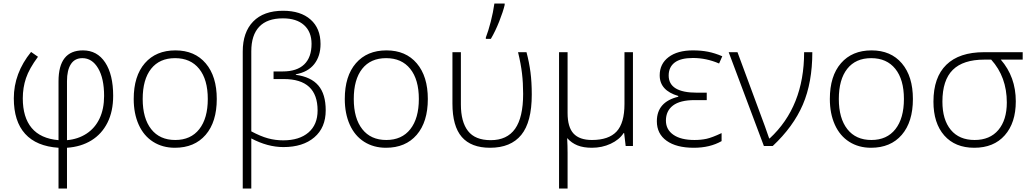

<svg xmlns="http://www.w3.org/2000/svg" viewBox="-20 -826 5829 1086"><path d="M311 240.2V9.8Q186 1.5 122.1 -69.1Q58.1 -139.6 58.1 -270Q58.1 -411.6 155.8 -532.2L194.8 -504.9Q145 -437.5 127 -383.8Q108.9 -330.1 108.9 -270Q108.9 -162.1 159.2 -102.1Q209.5 -42 311 -33.2V-366.2Q311 -541 449.2 -541Q529.8 -541 575 -472.4Q620.1 -403.8 620.1 -284.2Q620.1 -196.3 587.9 -132.1Q555.7 -67.9 496.8 -31.7Q438 4.4 358.9 9.8V240.2ZM568.8 -283.2Q568.8 -382.8 534.9 -439.9Q501 -497.1 445.8 -497.1Q402.8 -497.1 380.9 -463.1Q358.9 -429.2 358.9 -367.2V-33.2Q421.4 -38.6 469.5 -70.1Q517.6 -101.6 543.2 -155.8Q568.8 -210 568.8 -283.2Z M1206.1 -266.1Q1206.1 -136.2 1143.1 -63.2Q1080.1 9.8 969.2 9.8Q899.4 9.8 846.2 -23.9Q793 -57.6 764.6 -120.6Q736.3 -183.6 736.3 -266.1Q736.3 -396 799.3 -468.5Q862.3 -541 972.2 -541Q1081.5 -541 1143.8 -467.5Q1206.1 -394 1206.1 -266.1ZM787.1 -266.1Q787.1 -156.7 835.2 -95.5Q883.3 -34.2 971.2 -34.2Q1059.1 -34.2 1107.2 -95.5Q1155.3 -156.7 1155.3 -266.1Q1155.3 -376 1106.7 -436.5Q1058.1 -497.1 970.2 -497.1Q882.3 -497.1 834.7 -436.8Q787.1 -376.5 787.1 -266.1Z M1581.1 -765.1Q1680.7 -765.1 1736.8 -715.3Q1793 -665.5 1793 -577.1Q1793 -508.8 1757.6 -463.6Q1722.2 -418.5 1653.3 -405.8V-402.8Q1739.3 -391.1 1780.8 -342.3Q1822.3 -293.5 1822.3 -202.1Q1822.3 -104 1757.8 -49.1Q1693.4 5.9 1583 5.9Q1493.7 5.9 1401.4 -43V240.2H1353V-534.2Q1353 -643.6 1412.1 -704.3Q1471.2 -765.1 1581.1 -765.1ZM1580.1 -722.2Q1491.2 -722.2 1446.3 -674.8Q1401.4 -627.4 1401.4 -536.1V-83Q1454.6 -54.7 1496.1 -43.5Q1537.6 -32.2 1582 -32.2Q1673.3 -32.2 1724.9 -76.7Q1776.4 -121.1 1776.4 -201.2Q1776.4 -378.9 1585 -378.9H1527.3V-421.9H1579.1Q1659.2 -421.9 1700.7 -461.7Q1742.2 -501.5 1742.2 -578.1Q1742.2 -646 1699.7 -684.1Q1657.2 -722.2 1580.1 -722.2Z M2399.9 -266.1Q2399.9 -136.2 2336.9 -63.2Q2273.9 9.8 2163.1 9.8Q2093.3 9.8 2040 -23.9Q1986.8 -57.6 1958.5 -120.6Q1930.2 -183.6 1930.2 -266.1Q1930.2 -396 1993.2 -468.5Q2056.2 -541 2166 -541Q2275.4 -541 2337.6 -467.5Q2399.9 -394 2399.9 -266.1ZM1981 -266.1Q1981 -156.7 2029.1 -95.5Q2077.1 -34.2 2165 -34.2Q2252.9 -34.2 2301 -95.5Q2349.1 -156.7 2349.1 -266.1Q2349.1 -376 2300.5 -436.5Q2252 -497.1 2164.1 -497.1Q2076.2 -497.1 2028.6 -436.8Q1981 -376.5 1981 -266.1Z M2752 9.8Q2645 9.8 2592 -51.3Q2539.1 -112.3 2539.1 -240.2V-530.8H2586.9V-234.9Q2586.9 -136.7 2627.2 -85Q2667.5 -33.2 2755.9 -33.2Q2848.1 -33.2 2893.6 -97.7Q2939 -162.1 2939 -294.9Q2939 -356.9 2932.6 -410.6Q2926.3 -464.4 2910.2 -530.8H2958Q2973.1 -474.1 2980.5 -417.7Q2987.8 -361.3 2987.8 -291Q2987.8 -135.7 2928.5 -63Q2869.1 9.8 2752 9.8ZM2728 -613.8Q2742.2 -650.4 2755.9 -703.6Q2769.5 -756.8 2776.4 -806.2H2834.5V-797.9Q2825.7 -760.3 2803.7 -704.6Q2781.7 -648.9 2756.3 -606H2728Z M3190.4 -530.8V-187Q3190.4 -106.9 3224.1 -70.6Q3257.8 -34.2 3328.1 -34.2Q3422.9 -34.2 3467.5 -82Q3512.2 -129.9 3512.2 -237.8V-530.8H3560.1V0H3519L3510.3 -73.2H3507.3Q3482.9 -35.6 3434.1 -12.9Q3385.3 9.8 3328.1 9.8Q3279.8 9.8 3246.3 -3.7Q3212.9 -17.1 3188 -44.9Q3190.4 0 3190.4 38.1V240.2H3142.1V-530.8Z M3977.5 -301.8V-259.8H3909.2Q3826.7 -259.8 3786.6 -229.2Q3746.6 -198.7 3746.6 -144Q3746.6 -92.8 3789.1 -63.5Q3831.5 -34.2 3908.2 -34.2Q3945.3 -34.2 3976.6 -41Q4007.8 -47.9 4061.5 -73.2V-27.8Q3995.6 9.8 3904.3 9.8Q3805.7 9.8 3750.5 -29.8Q3695.3 -69.3 3695.3 -140.1Q3695.3 -249.5 3816.4 -278.8V-283.2Q3711.4 -314 3711.4 -399.9Q3711.4 -464.8 3761.7 -502.9Q3812 -541 3899.4 -541Q3946.3 -541 3984.6 -533.4Q4022.9 -525.9 4065.4 -507.8L4047.4 -466.8Q3975.1 -498 3899.4 -498Q3830.1 -498 3796.1 -472.2Q3762.2 -446.3 3762.2 -398.9Q3762.2 -301.8 3921.4 -301.8Z M4101.6 -530.8H4151.4Q4293 -149.4 4306.6 -111.6Q4320.3 -73.7 4330.6 -43H4333.5Q4528.3 -223.1 4528.3 -530.8H4574.7Q4574.7 -358.9 4521 -234.1Q4467.3 -109.4 4350.6 0H4300.8Z M5143.6 -266.1Q5143.6 -136.2 5080.6 -63.2Q5017.6 9.8 4906.7 9.8Q4836.9 9.8 4783.7 -23.9Q4730.5 -57.6 4702.1 -120.6Q4673.8 -183.6 4673.8 -266.1Q4673.8 -396 4736.8 -468.5Q4799.8 -541 4909.7 -541Q5019 -541 5081.3 -467.5Q5143.6 -394 5143.6 -266.1ZM4724.6 -266.1Q4724.6 -156.7 4772.7 -95.5Q4820.8 -34.2 4908.7 -34.2Q4996.6 -34.2 5044.7 -95.5Q5092.8 -156.7 5092.8 -266.1Q5092.8 -376 5044.2 -436.5Q4995.6 -497.1 4907.7 -497.1Q4819.8 -497.1 4772.2 -436.8Q4724.6 -376.5 4724.6 -266.1Z M5725.6 -252.9Q5725.6 -131.3 5663.3 -60.8Q5601.1 9.8 5490.7 9.8Q5382.3 9.8 5321 -59.8Q5259.8 -129.4 5259.8 -251Q5259.8 -388.7 5332.8 -459.7Q5405.8 -530.8 5545.9 -530.8H5764.6V-488.8H5640.6Q5725.6 -391.1 5725.6 -252.9ZM5310.5 -251Q5310.5 -148.9 5357.9 -91.6Q5405.3 -34.2 5492.7 -34.2Q5579.1 -34.2 5627 -90.8Q5674.8 -147.5 5674.8 -246.1Q5674.8 -391.1 5586.4 -488.8H5547.9Q5427.7 -488.8 5369.1 -430.7Q5310.5 -372.6 5310.5 -251Z"/></svg>

Font: Zoram GWebM Light
Style: Regular
Weight: 300
Foundry: Ascender Corporation
Version: Version 1.000